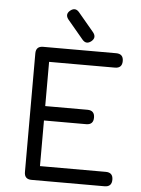

<svg xmlns="http://www.w3.org/2000/svg" viewBox="-58 -911 703 956"><g transform="rotate(5 293.5 -432.5)"><path d="M373 -714Q348 -694 328 -718L250 -811Q230 -836 254 -856Q279 -876 299 -852L377 -759Q397 -734 373 -714ZM136 0Q100 0 100 -36V-629Q100 -665 136 -665H501Q537 -665 537 -629Q537 -593 501 -593H172V-372H383Q419 -372 419 -336Q419 -300 383 -300H172V-72H501Q537 -72 537 -36Q537 0 501 0Z"/></g></svg>

Font: Jura SemiBold
Style: Regular
Weight: 600
Designer: Daniel Johnson, Alexei Vanyashin
Foundry: Daniel Johnson
Version: Version 5.103